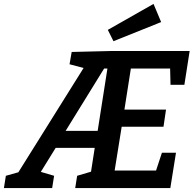

<svg xmlns="http://www.w3.org/2000/svg" viewBox="-56 -963 992 983"><path d="M-36 0 -26 -63 38 -81 372 -615 300 -634 311 -697 518 -702H915L888 -529H817L815 -612H614L581 -402H794L781 -314H567L531 -90H743L773 -181H845L816 0H329L339 -63L410 -84L429 -206H229L153 -83L221 -63L211 0ZM280 -293H444L494 -612H477ZM525 -752 496 -810 730 -943 769 -850Z"/></svg>

Font: Bitter SemiBold
Style: Italic
Weight: 600
Italic angle: -9°
Designer: Sol Matas, and Bitter project Authors
Foundry: Sol Matas
Version: Version 2.001